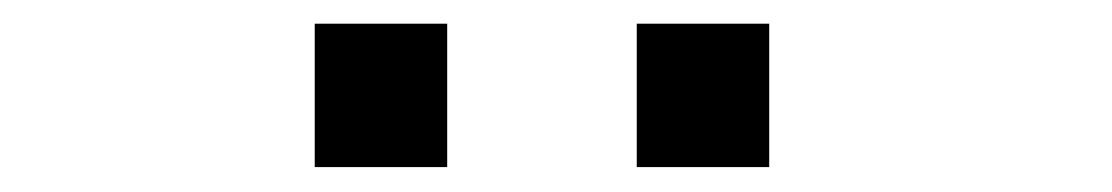

<svg xmlns="http://www.w3.org/2000/svg" viewBox="-20 -708 915 158"><path d="M239 -688.5H348V-570.5H239ZM504 -688.5H613V-570.5H504Z"/></svg>

Font: Trispace SemiExpanded
Style: Regular
Weight: 400
Width: 6
Designer: Tyler Finck
Foundry: Etcetera Type Company
Version: Version 1.210; ttfautohint (v1.8.3)